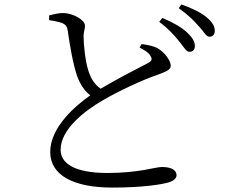

<svg xmlns="http://www.w3.org/2000/svg" viewBox="-20 -810 1040 868"><path d="M790 -623C811 -598 821 -576 836 -576C851 -575 861 -585 861 -602C861 -620 852 -638 827 -662C803 -685 764 -708 714 -729L700 -711C742 -680 769 -649 790 -623ZM878 -692C901 -669 911 -644 926 -644C941 -644 951 -653 951 -671C951 -691 940 -710 914 -732C890 -752 851 -772 800 -790L788 -773C833 -741 855 -718 878 -692ZM202 -740V-719C217 -717 242 -712 258 -707C278 -699 283 -690 286 -673C296 -601 311 -517 329 -465C341 -433 360 -400 388 -379C323 -333 207 -236 207 -123C207 -18 312 38 487 38C622 38 705 25 741 15C762 9 778 -3 778 -17C778 -46 747 -55 711 -55C683 -55 608 -28 466 -28C310 -28 254 -75 254 -133C254 -226 364 -310 444 -356C513 -397 625 -449 687 -470C727 -485 752 -493 752 -513C752 -534 727 -572 691 -593C673 -602 647 -607 620 -611L611 -595C632 -584 654 -572 662 -554C669 -541 665 -533 649 -525C611 -505 509 -453 435 -409C406 -429 390 -457 379 -492C366 -532 358 -605 358 -643C357 -667 365 -678 364 -695C364 -719 311 -751 265 -751C246 -751 228 -747 202 -740Z"/></svg>

Font: Noto Serif CJK KR
Style: Regular
Weight: 400
Designer: Ryoko NISHIZUKA 西塚涼子 (kana & ideographs); Frank Grießhammer (Latin, Greek & Cyrillic); Wenlong ZHANG 张文龙 (bopomofo); San
Foundry: Adobe
Version: Version 2.001;hotconv 1.1.0;makeotfexe 2.6.0